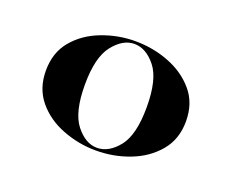

<svg xmlns="http://www.w3.org/2000/svg" viewBox="-62 -677 581 482"><g transform="rotate(20 228.5 -436.0)"><path d="M228.2 -290.3Q182.3 -290.3 139.1 -306.9Q96 -323.4 69 -356Q41.9 -388.7 41.9 -436.3Q41.9 -484.7 69 -516.9Q96 -549.2 139.1 -565.7Q182.3 -582.3 228.2 -582.3Q275.8 -582.3 318.5 -565.7Q361.3 -549.2 388.7 -516.9Q416.1 -484.7 416.1 -436.3Q416.1 -388.7 388.7 -356Q361.3 -323.4 318.5 -306.9Q275.8 -290.3 228.2 -290.3ZM228.2 -297.6Q259.7 -297.6 285.5 -329.8Q311.3 -362.1 311.3 -436.3Q311.3 -510.5 285.5 -542.7Q259.7 -575 228.2 -575Q197.6 -575 171.8 -542.3Q146 -509.7 146 -436.3Q146 -362.9 171.8 -330.2Q197.6 -297.6 228.2 -297.6Z"/></g></svg>

Font: Playfair 144pt SemiExpanded ExtraBold
Style: Regular
Weight: 800
Width: 6
Designer: Claus Eggers Sørensen
Foundry: Claus Eggers Sørensen
Version: Version 2.203